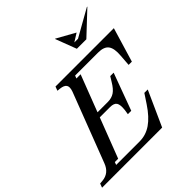

<svg xmlns="http://www.w3.org/2000/svg" viewBox="-302 -1107 1287 1287"><g transform="rotate(-45 341.0 -464.0)"><path d="M148.9 -61H117.2L109.9 -41H332Q392.1 -41 442.6 -75.7Q493.2 -110.4 542 -184.1L585 -249H617.2L504.9 0H-64.9L-54.2 -28.8L-30.8 -30.8Q36.6 -36.6 62 -105L250 -595.2Q262.7 -630.4 251.7 -647.7Q240.7 -665 204.1 -668.9L183.1 -670.9L193.8 -700.2H747.1L673.8 -456.1H643.1L648.9 -535.2Q654.8 -601.1 633.8 -630.1Q612.8 -659.2 557.1 -659.2H338.9L331.1 -639.2H371.1L271 -378.9H368.2Q404.8 -378.9 430.7 -396Q456.5 -413.1 481.9 -456.1L502.9 -490.2H535.2L438 -226.1H405.8L411.1 -259.8Q416.5 -306.6 404.3 -325.4Q392.1 -344.2 355 -344.2H257.8ZM719.2 -928.2H724.1L564 -777.8H474.1L417 -928.2H419.9L549.8 -856L492.2 -819.8H526.9Z"/></g></svg>

Font: Redaction
Style: Italic
Weight: 400
Designer: Jeremy Mickel / Forest Young
Foundry: MCKL
Version: Version 2.001;hotconv 1.0.113;makeotfexe 2.5.65598 DEVELOPME